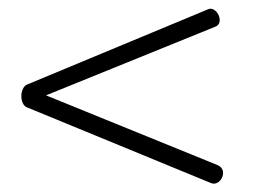

<svg xmlns="http://www.w3.org/2000/svg" viewBox="-20 -493 645 448"><path d="M42.5 -242.7 472.2 -65.9C474.6 -64.9 476.6 -64.5 479 -64.5C490.7 -64.5 500.5 -77.1 500.5 -89.4C500.5 -97.2 496.6 -104 487.3 -107.9L87.4 -270.5L482.4 -430.7C489.7 -433.6 492.7 -439.5 492.7 -446.3C492.7 -458.5 482.4 -472.7 471.2 -472.7C469.7 -472.7 467.8 -472.2 466.3 -471.7L42.5 -295.4C34.7 -292 29.8 -280.3 29.8 -268.6C29.8 -257.3 34.2 -246.1 42.5 -242.7Z"/></svg>

Font: Cutive Mono
Style: Regular
Weight: 400
Monospace: yes
Designer: Vernon Adams
Foundry: Vernon Adams
Version: Version 1.002